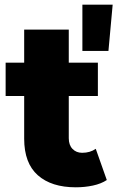

<svg xmlns="http://www.w3.org/2000/svg" viewBox="-20 -789 500 818"><path d="M303 9Q199 9 141 -42.5Q83 -94 83 -198V-663H273V-200Q273 -171 289 -154.5Q305 -138 330 -138Q364 -138 388 -155L435 -22Q411 -6 376 1.5Q341 9 303 9ZM4 -380V-522H397V-380ZM331 -572V-769H460L442 -572Z"/></svg>

Font: MOST Montserrat ExtraBold
Style: Regular
Weight: 800
Designer: Julieta Ulanovsky
Foundry: Julieta Ulanovsky
Version: Version 8.000;March 11, 2024;FontCreator 15.0.0.2926 64-bit